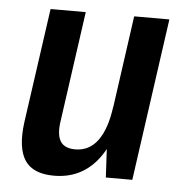

<svg xmlns="http://www.w3.org/2000/svg" viewBox="-45 -583 609 636"><g transform="rotate(5 260.0 -265.5)"><path d="M163 -170Q157 -127 170.5 -105.5Q184 -84 220 -84Q266 -84 294.5 -122.5Q323 -161 333 -236L378 -304L371 -251Q353 -123 299 -57Q245 9 157 9Q87 9 60 -32Q33 -73 44 -158L98 -540H215ZM417 0H329L321 -148L376 -540H493Z"/></g></svg>

Font: Pathway Extreme Condensed SemiBold
Style: Italic
Weight: 600
Width: 3
Italic angle: -8°
Version: Version 1.001;gftools[0.9.26]